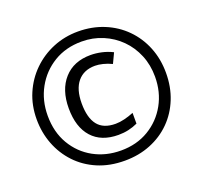

<svg xmlns="http://www.w3.org/2000/svg" viewBox="-126 -963 1083 1025"><g transform="rotate(-20 415.5 -450.0)"><path d="M416 -83Q331 -83 263 -112Q195 -141 147 -192Q99 -243 73.5 -309.5Q48 -376 48 -451Q48 -530 76.5 -596.5Q105 -663 155.5 -712.5Q206 -762 272.5 -789.5Q339 -817 415 -817Q494 -817 561.5 -789.5Q629 -762 678.5 -712Q728 -662 755 -595Q782 -528 782 -449Q782 -369 755 -302Q728 -235 679 -186Q630 -137 563 -110Q496 -83 416 -83ZM416 -141Q505 -141 573.5 -182Q642 -223 681 -293Q720 -363 720 -450Q720 -517 696.5 -573.5Q673 -630 631.5 -671.5Q590 -713 534.5 -736.5Q479 -760 415 -760Q325 -760 256.5 -718.5Q188 -677 149 -606.5Q110 -536 110 -449Q110 -356 151 -286.5Q192 -217 261 -179Q330 -141 416 -141ZM431 -224Q334 -224 281.5 -282.5Q229 -341 229 -448Q229 -553 284 -614.5Q339 -676 435 -676Q465 -676 497 -669Q529 -662 559 -647L532 -590Q507 -602 482.5 -608Q458 -614 438 -614Q374 -614 338.5 -571.5Q303 -529 303 -449Q303 -367 335.5 -326Q368 -285 437 -285Q460 -285 487 -291.5Q514 -298 541 -309V-248Q515 -236 488 -230Q461 -224 431 -224Z"/></g></svg>

Font: Noto Sans Kannada UI ExtraCondensed SemiBold
Style: Regular
Weight: 600
Width: 2
Designer: Jelle Bosma - Monotype Design Team
Foundry: Monotype Imaging Inc.
Version: Version 2.005; ttfautohint (v1.8.4.7-5d5b)